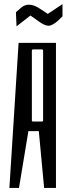

<svg xmlns="http://www.w3.org/2000/svg" viewBox="-20 -920 344 940"><path d="M176 -877 214 -852 286 -900V-840L262 -817Q252 -808 239.5 -801Q227 -794 218 -794Q200 -794 173 -813L129 -844L61 -791L58 -860L84 -883Q101 -897 122 -897Q147 -897 176 -877ZM254 0H196L170 -278H119L73 0H26L71 -710H254ZM185 -678H142Q136 -678 136 -672V-330Q136 -325 142 -325H185Q191 -325 191 -331V-672Q191 -678 185 -678Z"/></svg>

Font: Bahiana
Style: Regular
Weight: 400
Designer: Pablo Cosgaya & Dani Raskovsky
Foundry: Pablo Cosgaya & Dani Raskovsky
Version: Version 1.005